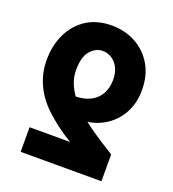

<svg xmlns="http://www.w3.org/2000/svg" viewBox="-130 -809 817 909"><g transform="rotate(20 278.0 -355.0)"><path d="M280 -710Q346 -710 400 -680.5Q454 -651 485.5 -597.5Q517 -544 517 -470Q517 -402 487 -350Q457 -298 406 -269Q355 -240 293 -239L222 -335Q273 -335 306 -352Q339 -369 355.5 -399.5Q372 -430 372 -468Q372 -506 359 -531Q346 -556 325 -569Q304 -582 280 -582Q245 -582 218 -551.5Q191 -521 191 -454Q191 -421 203 -389.5Q215 -358 238.5 -327Q262 -296 297.5 -265Q333 -234 380 -202Q427 -170 484 -135V0H77V-124H281Q239 -149 202.5 -177Q166 -205 136.5 -234.5Q107 -264 86.5 -298Q66 -332 55 -370Q44 -408 44 -450Q44 -526 72.5 -584.5Q101 -643 153.5 -676.5Q206 -710 280 -710Z"/></g></svg>

Font: Source Sans 3 ExtraBold
Style: Regular
Weight: 800
Designer: Paul D. Hunt
Foundry: Adobe
Version: Version 3.052;hotconv 1.1.0;makeotfexe 2.6.0